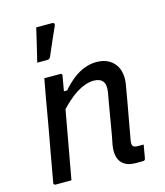

<svg xmlns="http://www.w3.org/2000/svg" viewBox="-117 -879 833 967"><g transform="rotate(-15 300.0 -395.0)"><path d="M136 -532Q152 -532 166 -532Q180 -532 193.5 -532Q207 -532 219 -532Q223 -532 225 -530.5Q227 -529 228 -526.5Q229 -524 228 -521Q217 -456 205.5 -391Q194 -326 182 -260.5Q170 -195 158.5 -130Q147 -65 135 0Q122 0 108 0Q94 0 80 0Q66 0 52 0Q50 0 48 -1Q46 -2 44.5 -3.5Q43 -5 42.5 -7Q42 -9 43 -11Q55 -81 68 -151.5Q81 -222 93.5 -292Q106 -362 118 -433Q124 -465 128.5 -490.5Q133 -516 136 -532ZM410 -543Q443 -543 467 -531.5Q491 -520 506 -499.5Q521 -479 525.5 -451.5Q530 -424 524 -392Q516 -346 508 -300Q500 -254 491.5 -209Q483 -164 475 -117Q473 -105 474 -98Q475 -91 479 -86Q483 -83 489 -81.5Q495 -80 502 -80Q505 -80 507.5 -80Q510 -80 512.5 -80Q515 -80 517 -80H533Q530 -62 527 -45.5Q524 -29 521 -11Q520 -5 516.5 -2.5Q513 0 508 0Q503 0 491 0Q479 0 469 0Q434 0 412 -14.5Q390 -29 382.5 -55.5Q375 -82 381 -118Q390 -162 397 -204.5Q404 -247 411.5 -290.5Q419 -334 427 -379Q434 -419 419.5 -437.5Q405 -456 373 -456Q352 -456 329.5 -448.5Q307 -441 283.5 -426.5Q260 -412 234 -388.5Q208 -365 180 -333L196 -443H231Q258 -474 286.5 -496.5Q315 -519 346 -531Q377 -543 410 -543ZM245 -790Q254 -790 256 -785.5Q258 -781 256 -775Q241 -742 232.5 -722.5Q224 -703 215 -682.5Q206 -662 191 -627Q189 -623 185 -620Q181 -617 173 -617Q159 -617 148.5 -617Q138 -617 122 -617Q131 -654 137 -679.5Q143 -705 149 -730Q155 -755 163 -790Q185 -790 204 -790Q223 -790 245 -790Z"/></g></svg>

Font: RecMonoLinear Nerd Font Mono
Style: Italic
Weight: 400
Italic angle: -10°
Monospace: yes
Version: Version 1.085; ttfautohint (v1.8.4.7-5d5b);Nerd Fonts 3.2.1